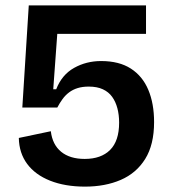

<svg xmlns="http://www.w3.org/2000/svg" viewBox="-20 -680 643 714"><path d="M296 14Q222 14 166.5 -8Q111 -30 81 -70.5Q51 -111 50 -167L169 -192Q175 -142 207.5 -115.5Q240 -89 295 -89Q356 -89 389.5 -122.5Q423 -156 423 -224Q423 -253 416.5 -277.5Q410 -302 397 -320Q384 -338 362.5 -348Q341 -358 310 -358Q287 -358 269 -352.5Q251 -347 237 -336.5Q223 -326 212.5 -311.5Q202 -297 193 -280H63L87 -660H523V-554H193L178 -348H189Q210 -402 255.5 -427.5Q301 -453 356 -453Q423 -453 466.5 -425Q510 -397 531.5 -346Q553 -295 553 -226Q553 -142 520 -89Q487 -36 429 -11Q371 14 296 14Z"/></svg>

Font: Bricolage Grotesque 17pt SemiBold
Style: Regular
Weight: 600
Version: Version 1.001;gftools[0.9.33.dev8+g029e19f]